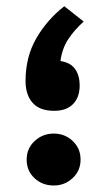

<svg xmlns="http://www.w3.org/2000/svg" viewBox="-20 -585 338 605"><path d="M243.7 -517.1Q213.9 -490.2 194.8 -461.2Q175.8 -432.1 170.4 -392.6Q201.2 -388.2 216.1 -368.2Q231 -348.1 231 -315.4Q231 -278.3 210.2 -257.1Q189.5 -235.8 150.9 -235.8Q105 -235.8 82.8 -261Q60.5 -286.1 60.5 -330.1Q60.5 -405.3 94.2 -463.9Q127.9 -522.5 182.6 -565.4ZM64 -82Q64 -117.2 89.1 -140.6Q114.3 -164.1 149.4 -164.1Q184.6 -164.1 209.2 -140.6Q233.9 -117.2 233.9 -82Q233.9 -47.4 209 -23.9Q184.1 -0.5 149.4 -0.5Q113.3 -0.5 88.6 -23.7Q64 -46.9 64 -82Z"/></svg>

Font: Vazirmatn FD NL
Style: Bold
Weight: 700
Designer: Saber Rastikerdar
Foundry: Saber Rastikerdar
Version: Version 33.003